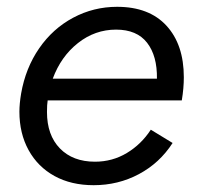

<svg xmlns="http://www.w3.org/2000/svg" viewBox="-20 -532 587 564"><path d="M37 -204Q37 -227 42 -257Q55 -332 95 -390Q135 -448 195 -480Q255 -512 324 -512Q418 -512 469 -456.5Q520 -401 520 -305Q520 -273 514 -237H120Q118 -225 118 -203Q118 -135 156 -96Q194 -57 259 -57Q310 -57 352.5 -82.5Q395 -108 423 -151L487 -112Q449 -53 388 -20.5Q327 12 255 12Q189 12 140 -15Q91 -42 64 -91Q37 -140 37 -204ZM441 -301Q442 -368 412 -406.5Q382 -445 321 -445Q259 -445 209 -405.5Q159 -366 135 -301Z"/></svg>

Font: Oak Sans
Style: Italic
Weight: 400
Italic angle: -9.49998°
Foundry: Erik Kennedy, Walven
Version: Version 1.000